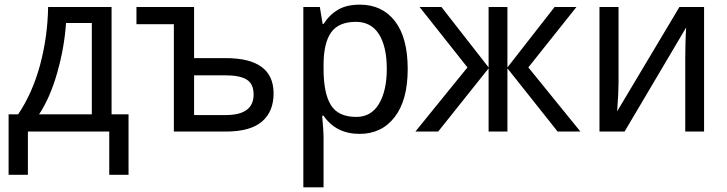

<svg xmlns="http://www.w3.org/2000/svg" viewBox="-20 -566 3129 826"><path d="M460 -74H533V186H450V0H100V186H17V-74H58Q120 -166 152.5 -287Q185 -408 187 -536H460ZM264 -467Q257 -361 226 -252.5Q195 -144 148 -74H375V-467Z M815 -316H951Q1157 -316 1157 -164Q1157 -86 1107 -43Q1057 0 951 0H728V-462H567V-536H815ZM815 -242V-71H951Q1071 -71 1071 -159Q1071 -205 1041.5 -223.5Q1012 -242 948 -242Z M1734 -269Q1734 -135 1678 -62.5Q1622 10 1527 10Q1426 10 1372 -68H1366Q1372 1 1372 20V240H1285V-536H1356L1368 -463H1372Q1397 -502 1434 -524Q1471 -546 1528 -546Q1624 -546 1679 -475Q1734 -404 1734 -269ZM1372 -286V-269Q1372 -165 1403.5 -114Q1435 -63 1513 -63Q1577 -63 1610.5 -119.5Q1644 -176 1644 -270Q1644 -365 1610.5 -418.5Q1577 -472 1511 -472Q1437 -472 1404.5 -426.5Q1372 -381 1372 -286Z M2253 -276 2477 0H2379L2163 -272V0H2082V-272L1865 0H1767L1991 -276L1785 -536H1879L2082 -276V-536H2163V-276L2366 -536H2460Z M2641 -209Q2641 -168 2635 -87L2903 -536H3009V0H2928V-316Q2928 -346 2929 -383.5Q2930 -421 2932 -448L2667 0H2559V-536H2641Z"/></svg>

Font: Noto Sans Display
Style: Regular
Weight: 400
Designer: Monotype Design team
Foundry: Monotype Imaging Inc.
Version: Version 1.000